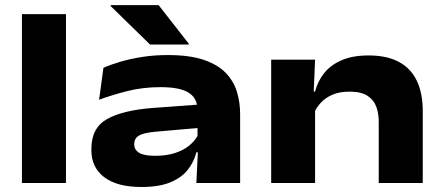

<svg xmlns="http://www.w3.org/2000/svg" viewBox="-20 -713 1726 748"><path d="M65.5 0V-658H237V0Z M745 0 751.5 -134.5 749.5 -157V-265.5L748.5 -289.5Q748.5 -331 714.5 -352.2Q680.5 -373.5 605.5 -373.5Q537.5 -373.5 478.5 -358.8Q419.5 -344 366 -324.5L383 -449Q414 -462.5 452.5 -473.5Q491 -484.5 536.2 -491.5Q581.5 -498.5 634 -498.5Q718.5 -498.5 773.2 -480Q828 -461.5 859 -429.5Q890 -397.5 902.8 -356Q915.5 -314.5 915.5 -268.5V0ZM531 15.5Q436.5 15.5 386.2 -22.5Q336 -60.5 336 -128V-133Q336 -215 397.2 -249.2Q458.5 -283.5 575.5 -292.5L760.5 -306L764 -215.5L587.5 -200Q541 -196 522 -185.2Q503 -174.5 503 -152V-150Q503 -129.5 522 -117.8Q541 -106 584 -106Q630 -106 663.8 -117.5Q697.5 -129 719.5 -147.8Q741.5 -166.5 752 -188.5L781 -119.5H745Q735.5 -82 711.5 -51.5Q687.5 -21 643.8 -2.8Q600 15.5 531 15.5ZM598 -693 715.5 -542.5V-539.5H564.5L411 -689.5V-693Z M1455.5 0V-239.5Q1455.5 -270.5 1446 -297Q1436.5 -323.5 1411.8 -339.8Q1387 -356 1341.5 -356Q1303.5 -356 1276.2 -344.5Q1249 -333 1231 -314Q1213 -295 1203 -271.5L1184 -356.5H1207.5Q1217 -395 1242 -427Q1267 -459 1310 -478Q1353 -497 1416 -497Q1487.5 -497 1534.2 -471.8Q1581 -446.5 1604 -398Q1627 -349.5 1627 -280V0ZM1036.5 0V-480.5H1207.5L1201 -327.5L1207.5 -311V0Z"/></svg>

Font: Anek Latin Expanded
Style: Bold
Weight: 700
Width: 7
Designer: Yesha Goshar
Foundry: Ek Type
Version: Version 1.003